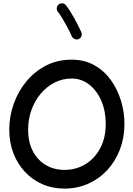

<svg xmlns="http://www.w3.org/2000/svg" viewBox="-20 -1065 785 1133"><path d="M360.4 47.9Q289.6 47.9 230.2 22Q170.9 -3.9 127 -51Q83 -98.1 58.8 -161.4Q34.7 -224.6 34.7 -299.3Q34.7 -378.4 61 -452.4Q87.4 -526.4 136.2 -585.2Q185.1 -644 252.4 -678.5Q319.8 -712.9 402.3 -712.9Q478.5 -712.9 536.6 -680.2Q594.7 -647.5 634.3 -592.5Q673.8 -537.6 694.1 -470.2Q714.4 -402.8 714.4 -334Q714.4 -253.4 688 -183.8Q661.6 -114.3 613.8 -62.3Q565.9 -10.3 501.5 18.8Q437 47.9 360.4 47.9ZM360.4 -62.5Q429.2 -62.5 484.4 -96.2Q539.6 -129.9 571.8 -191.2Q604 -252.4 604 -334Q604 -410.2 577.6 -470.7Q551.3 -531.2 505.9 -566.4Q460.4 -601.6 402.3 -601.6Q349.1 -601.6 302.5 -577.9Q255.9 -554.2 220.7 -512.7Q185.5 -471.2 165.8 -416.5Q146 -361.8 146 -299.3Q146 -226.1 173.8 -173.1Q201.7 -120.1 250 -91.3Q298.3 -62.5 360.4 -62.5ZM326.2 -1039.1Q335.9 -1046.4 348.6 -1045.2Q361.3 -1043.9 368.7 -1034.2Q393.1 -1003.4 417.7 -958.7Q442.4 -914.1 460 -875Q465.3 -864.3 460.4 -851.8Q455.6 -839.4 444.8 -834.5Q434.1 -829.6 421.9 -834.2Q409.7 -838.9 404.3 -849.6Q393.6 -874 378.9 -901.6Q364.3 -929.2 349.1 -954.6Q334 -980 320.8 -996.6Q313.5 -1006.3 315.2 -1018.8Q316.9 -1031.2 326.2 -1039.1Z"/></svg>

Font: Mikhak-DS2-FD SemiBold
Style: Regular
Weight: 600
Designer: Amin Abedi
Version: Version 3.2